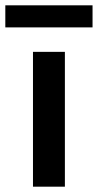

<svg xmlns="http://www.w3.org/2000/svg" viewBox="-54 -702 368 722"><path d="M294 -599H-34V-682H294ZM190 0H70V-507H190Z"/></svg>

Font: Hind Kochi SemiBold
Style: Regular
Weight: 600
Designer: Dhruvi Tolia
Foundry: Indian Type Foundry
Version: Version 0.702;PS 1.0;hotconv 1.0.81;makeotf.lib2.5.63406